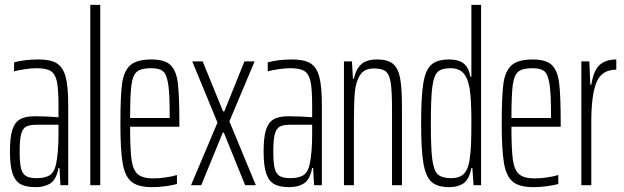

<svg xmlns="http://www.w3.org/2000/svg" viewBox="-20 -763 2571 791"><path d="M21 -139Q21 -196 30.5 -227Q40 -258 61.5 -271Q83 -284 123 -284Q171 -284 221 -280V-326Q221 -395 214.5 -426.5Q208 -458 189.5 -470Q171 -482 131 -482Q110 -482 82.5 -478Q55 -474 38 -469V-506Q80 -518 139 -518Q188 -518 213.5 -502.5Q239 -487 250 -448Q261 -409 261 -332V0H229L225 -71H221Q212 -23 187.5 -7.5Q163 8 128 8Q88 8 65.5 -4Q43 -16 32 -47.5Q21 -79 21 -139ZM211 -87Q221 -136 221 -209V-249H130Q101 -249 87 -241Q73 -233 67 -210Q61 -187 61 -139Q61 -93 66.5 -70Q72 -47 87 -38Q102 -29 131 -29Q163 -29 183 -40Q203 -51 211 -87Z M352 0V-743H393V0Z M719 -241H516Q516 -147 522 -104.5Q528 -62 548 -45Q568 -28 612 -28Q635 -28 662.5 -32Q690 -36 709 -42V-5Q692 0 663.5 4Q635 8 607 8Q549 8 522 -14Q495 -36 485.5 -89.5Q476 -143 476 -254Q476 -368 483 -419Q490 -470 516.5 -494Q543 -518 604 -518Q658 -518 682 -495.5Q706 -473 712.5 -421.5Q719 -370 719 -256ZM516 -277H679V-297Q679 -381 672.5 -419.5Q666 -458 651 -470Q636 -482 603 -482Q562 -482 544.5 -468Q527 -454 521.5 -413Q516 -372 516 -277Z M767 0 876 -258 772 -510H815L899 -304H904L987 -510H1029L925 -263L1034 0H990L902 -217H898L809 0Z M1066 -139Q1066 -196 1075.5 -227Q1085 -258 1106.5 -271Q1128 -284 1168 -284Q1216 -284 1266 -280V-326Q1266 -395 1259.5 -426.5Q1253 -458 1234.5 -470Q1216 -482 1176 -482Q1155 -482 1127.5 -478Q1100 -474 1083 -469V-506Q1125 -518 1184 -518Q1233 -518 1258.5 -502.5Q1284 -487 1295 -448Q1306 -409 1306 -332V0H1274L1270 -71H1266Q1257 -23 1232.5 -7.5Q1208 8 1173 8Q1133 8 1110.5 -4Q1088 -16 1077 -47.5Q1066 -79 1066 -139ZM1256 -87Q1266 -136 1266 -209V-249H1175Q1146 -249 1132 -241Q1118 -233 1112 -210Q1106 -187 1106 -139Q1106 -93 1111.5 -70Q1117 -47 1132 -38Q1147 -29 1176 -29Q1208 -29 1228 -40Q1248 -51 1256 -87Z M1397 -510H1430L1434 -439H1438Q1445 -475 1466.5 -496.5Q1488 -518 1534 -518Q1578 -518 1599.5 -499.5Q1621 -481 1628.5 -440.5Q1636 -400 1636 -322V0H1595V-314Q1595 -389 1589.5 -423Q1584 -457 1569 -469Q1554 -481 1520 -481Q1481 -481 1463.5 -454Q1446 -427 1442 -384.5Q1438 -342 1438 -262V0H1397Z M1715 -255Q1715 -366 1724 -420.5Q1733 -475 1757 -496.5Q1781 -518 1831 -518Q1869 -518 1890 -501.5Q1911 -485 1918 -447H1922V-743H1962V0H1931L1926 -71H1922Q1913 -24 1890 -8Q1867 8 1831 8Q1782 8 1758 -13.5Q1734 -35 1724.5 -89.5Q1715 -144 1715 -255ZM1914 -101Q1919 -132 1920.5 -166.5Q1922 -201 1922 -269Q1922 -349 1915 -398Q1907 -443 1888.5 -462.5Q1870 -482 1836 -482Q1799 -482 1783 -466.5Q1767 -451 1761 -405Q1755 -359 1755 -255Q1755 -151 1761 -105.5Q1767 -60 1784 -44.5Q1801 -29 1839 -29Q1872 -29 1890 -46Q1908 -63 1914 -101Z M2290 -241H2087Q2087 -147 2093 -104.5Q2099 -62 2119 -45Q2139 -28 2183 -28Q2206 -28 2233.5 -32Q2261 -36 2280 -42V-5Q2263 0 2234.5 4Q2206 8 2178 8Q2120 8 2093 -14Q2066 -36 2056.5 -89.5Q2047 -143 2047 -254Q2047 -368 2054 -419Q2061 -470 2087.5 -494Q2114 -518 2175 -518Q2229 -518 2253 -495.5Q2277 -473 2283.5 -421.5Q2290 -370 2290 -256ZM2087 -277H2250V-297Q2250 -381 2243.5 -419.5Q2237 -458 2222 -470Q2207 -482 2174 -482Q2133 -482 2115.5 -468Q2098 -454 2092.5 -413Q2087 -372 2087 -277Z M2375 -510H2408L2412 -414H2416Q2426 -475 2451.5 -496.5Q2477 -518 2519 -518V-476Q2459 -476 2437.5 -424Q2416 -372 2416 -260V0H2375Z"/></svg>

Font: Saira Ultra Condensed ExLight
Style: Regular
Weight: 200
Width: 1
Designer: Hector Gatti with collaboration of the Omnibus-Type team
Foundry: Omnibus-Type
Version: Version 1.001; ttfautohint (v1.8)